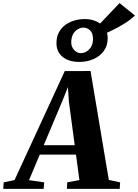

<svg xmlns="http://www.w3.org/2000/svg" viewBox="-102 -1194 873 1214"><path d="M-81.5 0 -78.5 -41 -10 -55.5 307.5 -744.5 470.5 -745 586 -56.5 657.5 -41 655 0H321L323 -41L400 -55.5L378.5 -216.5H149.5L81.5 -55L177.5 -41L174 0ZM174.5 -276H370.5L334 -547.5L327.5 -643.5L295 -562ZM400 -802.5Q333.5 -802.5 294.2 -834.2Q255 -866 255 -921Q255 -961.5 270.8 -990.2Q286.5 -1019 312.5 -1037.5Q338.5 -1056 370.2 -1064.8Q402 -1073.5 434 -1073.5Q475 -1073.5 507.8 -1058.5Q540.5 -1043.5 559.8 -1016.5Q579 -989.5 579 -954Q579 -905 554 -871.2Q529 -837.5 488.2 -820Q447.5 -802.5 400 -802.5ZM408 -858Q428.5 -858 446.2 -869Q464 -880 475 -900Q486 -920 486 -946.5Q486 -985.5 467.2 -1002.5Q448.5 -1019.5 425.5 -1019.5Q407.5 -1019.5 389.5 -1009Q371.5 -998.5 360 -977.8Q348.5 -957 348.5 -926Q348.5 -897.5 367 -877.8Q385.5 -858 408 -858ZM542 -971.5 495.5 -1008 654 -1174.5 751.5 -1095.5Q718.5 -1065.5 681.2 -1042.8Q644 -1020 608 -1002.8Q572 -985.5 542 -971.5Z"/></svg>

Font: Merriweather 60pt Black
Style: Italic
Weight: 900
Italic angle: -7.8°
Version: Version 2.101